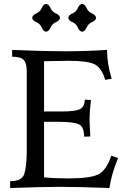

<svg xmlns="http://www.w3.org/2000/svg" viewBox="-20 -944 660 964"><path d="M529.3 0Q379.4 -5.9 275.4 -5.9Q205.1 -5.9 30.8 0V-34.2Q89.4 -34.2 101.3 -69.1Q113.3 -104 114.3 -181.2V-585Q114.3 -627 99.1 -643.1Q84 -659.2 41 -659.2V-693.4Q207 -686.5 302.7 -686.5Q406.7 -686.5 517.6 -693.4Q517.6 -622.6 540.5 -548.8L508.3 -543Q490.2 -603.5 455.3 -621.1Q420.4 -638.7 324.7 -638.7L201.2 -636.7V-384.3H292.5Q356 -384.3 380.1 -395.3Q404.3 -406.2 405.8 -443.8L436.5 -441.9Q429.7 -382.3 429.7 -346.2Q429.7 -317.4 433.6 -258.8L402.3 -257.8Q402.3 -308.1 375.2 -320.3Q348.1 -332.5 269.5 -332.5H201.2V-53.7Q250.5 -48.3 322.8 -48.3Q428.7 -48.3 470.9 -67.1Q513.2 -85.9 538.6 -162.1L572.8 -150.4Q538.6 -66.4 529.3 0ZM392.6 -784.7Q378.9 -786.1 370.8 -805.4Q362.8 -824.7 343.5 -832.8Q324.2 -840.8 322.8 -854.5Q324.2 -868.2 343.5 -876.5Q362.8 -884.8 370.8 -903.8Q378.9 -922.9 392.6 -924.3Q406.2 -922.9 414.6 -903.8Q422.9 -884.8 441.9 -876.5Q460.9 -868.2 462.4 -854.5Q460.9 -840.8 441.9 -832.8Q422.9 -824.7 414.6 -805.4Q406.2 -786.1 392.6 -784.7ZM211.4 -784.7Q197.8 -786.1 189.7 -805.4Q181.6 -824.7 162.4 -832.8Q143.1 -840.8 141.6 -854.5Q143.1 -868.2 162.4 -876.5Q181.6 -884.8 189.7 -903.8Q197.8 -922.9 211.4 -924.3Q225.1 -922.9 233.4 -903.8Q241.7 -884.8 260.7 -876.5Q279.8 -868.2 281.2 -854.5Q279.8 -840.8 260.7 -832.8Q241.7 -824.7 233.4 -805.4Q225.1 -786.1 211.4 -784.7Z"/></svg>

Font: Kelvinch
Style: Regular
Weight: 400
Designer: Paul James MIller
Foundry: High-Logic / Made with FontCreator
Version: Version 3.30 September 23, 2016